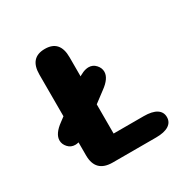

<svg xmlns="http://www.w3.org/2000/svg" viewBox="-142 -764 903 905"><g transform="rotate(-30 309.5 -312.0)"><path d="M110.7 -160.3Q87.3 -160.3 71.8 -177.5Q56.2 -194.8 56.2 -215.2Q56.2 -251.3 105.9 -287.2L279.9 -418.4Q317.9 -446.1 347.1 -446.1Q370 -446.1 385.8 -428.8Q401.6 -411.6 401.6 -390.7Q401.6 -355 351.9 -319.1L177.4 -187.8Q139.9 -160.3 110.7 -160.3ZM293.5 -116.3H457.8Q502.7 -116.3 526.4 -101.3Q550.1 -86.2 550.1 -57.9Q550.1 -30.1 526.4 -15Q502.7 0 457.8 0H221.8Q129.5 0 129.5 -92.2V-531.7Q129.5 -624 211.7 -624Q293.5 -624 293.5 -531.7Z"/></g></svg>

Font: Sono ExtraLight
Style: Regular
Weight: 200
Designer: Tyler Finck
Foundry: Tyler Finck
Version: Version 2.112